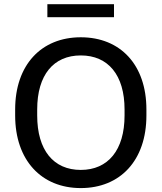

<svg xmlns="http://www.w3.org/2000/svg" viewBox="-20 -911 791 940"><path d="M375.5 9.8C568.4 9.8 696.8 -125.5 696.8 -345.7V-375C696.8 -593.8 569.3 -728.5 375.5 -728.5C182.1 -728.5 54.2 -593.3 54.2 -375V-345.7C54.2 -126.5 182.6 9.8 375.5 9.8ZM375.5 -79.1C242.2 -79.1 162.1 -175.3 162.1 -345.7V-375C162.1 -544.4 242.2 -639.6 375.5 -639.6C509.3 -639.6 589.8 -543.9 589.8 -375V-345.7C589.8 -175.8 508.8 -79.1 375.5 -79.1ZM538.1 -826.7V-890.6H211.9V-826.7Z"/></svg>

Font: Winston
Style: Regular
Weight: 400
Designer: Vernon Adams, Kim Jin-seong, David Berlow, Cristiano Sobral
Foundry: The Winston Project Authors
Version: Version 3.004